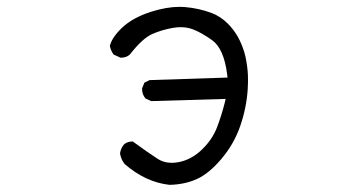

<svg xmlns="http://www.w3.org/2000/svg" viewBox="-20 -530 1040 553"><path d="M693.4 -272Q694.3 -285.2 694.3 -293.5Q694.3 -301.8 694.1 -312.3Q693.8 -322.8 691.9 -338.1Q689.9 -353.5 686.8 -367.7Q683.6 -381.8 678.2 -395.5Q663.6 -434.6 636.2 -461.9Q615.7 -482.4 590.3 -492.2Q553.7 -506.3 511.2 -509.8Q504.4 -510.3 497.1 -510.3Q460 -510.3 415 -496.1Q361.8 -479 331.1 -449.7Q301.8 -421.4 296.4 -397.5Q299.3 -383.8 307.1 -373L327.1 -363.8Q327.6 -363.8 328.1 -363.8Q344.2 -363.8 354 -373Q390.6 -419.9 418.7 -432.1Q446.8 -444.3 478 -449.7Q489.7 -451.7 500.5 -451.7Q519.5 -451.7 536.1 -445.3Q560.5 -436 591.8 -413.6Q625 -389.2 634.3 -315.4L635.3 -306.6L411.1 -299.3L396 -292L389.2 -275.4Q389.2 -274.9 389.2 -274.4Q389.2 -257.3 399.4 -246.1L415.5 -238.8L629.9 -245.1L627.4 -234.4Q618.2 -197.8 605 -163.1Q591.3 -127.9 562.5 -100.1Q533.2 -71.3 497.1 -63.5Q485.4 -61 475.1 -61Q450.7 -61 431.6 -74.2Q406.7 -90.3 362.3 -122.6Q362.3 -122.6 362.3 -122.6Q346.2 -122.6 336.4 -113.3Q327.6 -102.1 325.7 -87.9Q328.6 -70.8 338.9 -57.6Q399.9 -4.9 468.3 2.4Q511.2 1.5 546.1 -13.9Q581.1 -29.3 617.4 -72Q653.8 -114.7 671.9 -167Q689.9 -219.2 693.4 -272Z"/></svg>

Font: NaikaiFont
Style: Light
Weight: 300
Version: Version 1.89